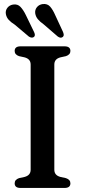

<svg xmlns="http://www.w3.org/2000/svg" viewBox="-20 -929 420 949"><path d="M248.5 -90Q248.5 -62.5 278.5 -54.5L306 -48.5Q328 -41 328 -23Q328 0 299 0H81.5Q52.5 0 52.5 -23Q52.5 -41 74 -48.5L101.5 -54.5Q131.5 -62.5 131.5 -90V-610Q131.5 -637.5 101.5 -645.5L74 -651.5Q52.5 -659 52.5 -677Q52.5 -700 81.5 -700H299Q328 -700 328 -677Q328 -659 306 -651.5L278.5 -645.5Q248.5 -637.5 248.5 -610ZM253 -854 291.5 -771Q294.5 -763.5 295 -757.2Q295.5 -751 290.5 -746.5Q280 -738 265.5 -748.5L196 -808.5Q177.5 -821.5 167 -834.2Q156.5 -847 154 -863.5Q152 -880.5 162.5 -893.5Q173 -906.5 191.5 -909Q214.5 -911.5 228 -896Q241.5 -880.5 253 -854ZM108 -854 148 -771.5Q151.5 -764.5 152.2 -758Q153 -751.5 148.5 -747Q138.5 -738.5 123 -748L53 -807Q34.5 -818.5 23.2 -830.8Q12 -843 9 -859.5Q6 -876.5 16.2 -890Q26.5 -903.5 44.5 -906.5Q67 -910 81.2 -895Q95.5 -880 108 -854Z"/></svg>

Font: Fraunces 9pt Soft
Style: Regular
Weight: 400
Version: Version 1.000;[0bf87f6ff]